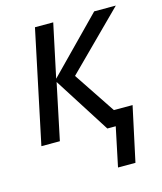

<svg xmlns="http://www.w3.org/2000/svg" viewBox="-109 -617 747 883"><g transform="rotate(-15 264.5 -175.0)"><path d="M343 186 382 0H342L172 -267L116 0H28L141 -536H228L174 -282L423 -536H526L261 -272L393 -74H482L426 186Z"/></g></svg>

Font: Noto Sans IKEA
Style: Italic
Weight: 400
Italic angle: -12°
Designer: Monotype Design Team
Foundry: Monotype Imaging Inc.
Version: Version 2.001